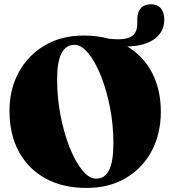

<svg xmlns="http://www.w3.org/2000/svg" viewBox="-20 -886 818 921"><path d="M382.5 -715.5Q447 -715.5 503 -700Q560 -694 589.2 -702.2Q618.5 -710.5 628.5 -729Q638.5 -747.5 638.5 -771.5V-794Q638.5 -828 655.5 -846.8Q672.5 -865.5 704 -865.5Q735 -865.5 751.5 -846.2Q768 -827 768 -792Q768 -734 721.8 -699.5Q675.5 -665 590.5 -663Q667.5 -617.5 709.5 -536.8Q751.5 -456 751.5 -350Q751.5 -244.5 707.8 -162Q664 -79.5 583.8 -32Q503.5 15.5 394.5 15.5Q280.5 15.5 197.8 -30.2Q115 -76 70.2 -159Q25.5 -242 25.5 -354.5Q25.5 -457.5 69.8 -539Q114 -620.5 194.2 -668Q274.5 -715.5 382.5 -715.5ZM524 -199Q524 -287 507.5 -371Q491 -455 463.8 -522.8Q436.5 -590.5 403.5 -630.8Q370.5 -671 337 -671Q254 -671 254 -505.5Q254 -416.5 270.5 -331.5Q287 -246.5 314.2 -178.2Q341.5 -110 374.5 -69.5Q407.5 -29 441 -29Q483.5 -29 503.8 -70.8Q524 -112.5 524 -199Z"/></svg>

Font: Fraunces 72pt Black
Style: Regular
Weight: 900
Version: Version 1.000;[0bf87f6ff]